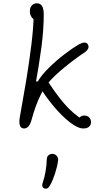

<svg xmlns="http://www.w3.org/2000/svg" viewBox="-20 -785 660 1174"><path d="M101.5 -70.5Q121 -177.5 139.5 -288.5Q158 -399.5 171.8 -511.2Q185.5 -623 185.5 -692.5L203 -662.5Q192.5 -662.5 183.2 -669.5Q174 -676.5 168.2 -688.8Q162.5 -701 162.5 -716Q162.5 -732 168.5 -743Q174.5 -754 184.2 -759.5Q194 -765 205.5 -765Q218 -765 227.5 -758.5Q237 -752 242.2 -737Q247.5 -722 247.5 -698Q247.5 -606 233.8 -499.8Q220 -393.5 191.5 -236L181 -287H211Q233 -325 278.5 -370Q324 -415 374.5 -453.5Q425 -492 460.5 -512.5Q481 -524 495.5 -524.8Q510 -525.5 517.5 -513Q522.5 -504.5 521.2 -495.8Q520 -487 513.5 -478.8Q507 -470.5 496 -463.5Q440.5 -427.5 373.2 -372.2Q306 -317 273.5 -276.5Q250 -247.5 230.5 -208.5Q211 -169.5 197.5 -131.2Q184 -93 175 -59Q166.5 -27 154.8 -13.2Q143 0.5 127.5 0.5Q107 0.5 101.2 -19.5Q95.5 -39.5 101.5 -70.5ZM219 -259.5 260.5 -306.5Q319 -214 372.2 -152Q425.5 -90 489.5 -50.5L457.5 -45.5Q457.5 -57.5 468.2 -68Q479 -78.5 496 -78.5Q508 -78.5 517.2 -73.2Q526.5 -68 531.5 -58.8Q536.5 -49.5 536.5 -38Q536.5 -27 531.8 -18.5Q527 -10 516.5 -4.8Q506 0.5 489.5 0.5Q455.5 0.5 406.5 -37.8Q357.5 -76 307.2 -136.2Q257 -196.5 219 -259.5ZM241 333Q251 305 258 266.8Q265 228.5 266 189.5Q266.5 170 279.5 162Q292.5 154 306.5 156.5Q320 159 328.8 170.5Q337.5 182 335 198.5Q330 235 316 277.5Q302 320 287 346Q279.5 359.5 272.5 364.8Q265.5 370 255 368Q244 366 240 356.5Q236 347 241 333Z"/></svg>

Font: Monaspace Radon Var
Style: Regular
Weight: 400
Designer: Riley Cran and the Lettermatic Team
Version: Version 1.000 (Monaspace Radon Var)